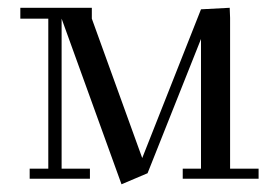

<svg xmlns="http://www.w3.org/2000/svg" viewBox="-20 -459 704 493"><path d="M32.2 -411.1V-439H215.8V-411.1L345.2 -53.2L496.1 -435.1L569.8 -439L570.8 -413.1V-25.9H644V0H449.2V-25.9H496.1V-358.9L358.9 -14.2L292 14.2L138.2 -411.1V-25.9H210.9V0H56.2V-25.9H104V-411.1Z"/></svg>

Font: Dehuti
Style: Book
Weight: 400
Version: Version 1.2